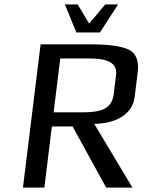

<svg xmlns="http://www.w3.org/2000/svg" viewBox="-20 -850 652 870"><path d="M590 -410 604 -522C610 -574 597 -608 564 -625C530 -641 473 -649 392 -649H164L84 0H181L215 -277H309L461 0H580L407 -289C494 -289 580 -326 590 -410ZM350 -341H223L253 -585H389C473 -585 512 -561 506 -512L495 -422C486 -351 428 -341 350 -341ZM326 -703H433L515 -830H457L384 -743L332 -830H274Z"/></svg>

Font: Gamestation Text
Style: Italic
Weight: 400
Designer: Jonas Hecksher
Foundry: Jonas Hecksher, Playtypeª, e-types AS
Version: Version 1.003